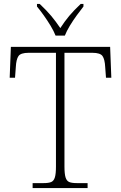

<svg xmlns="http://www.w3.org/2000/svg" viewBox="-20 -951 614 971"><path d="M145 0V-25H201Q226 -25 239 -30.5Q252 -36 257.5 -54Q263 -72 263 -108V-684H125Q85 -684 73.5 -667.5Q62 -651 60 -612L56 -558H29L35 -714H537L543 -558H516L512 -612Q510 -651 498.5 -667.5Q487 -684 447 -684H306V-109Q306 -72 311.5 -54Q317 -36 330 -30.5Q343 -25 368 -25H423V0ZM261 -771Q252 -794 236 -820.5Q220 -847 201.5 -873Q183 -899 167 -918V-931H181Q216 -898 239 -870.5Q262 -843 285 -809Q307 -843 330 -870.5Q353 -898 388 -931H402V-918Q387 -899 368 -873Q349 -847 333 -820.5Q317 -794 308 -771Z"/></svg>

Font: Noto Serif ExtraLight
Style: Regular
Weight: 200
Designer: Monotype Design Team
Foundry: Monotype Imaging Inc.
Version: Version 2.015; ttfautohint (v1.8.4.7-5d5b)